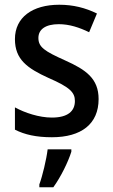

<svg xmlns="http://www.w3.org/2000/svg" viewBox="-20 -569 475 810"><path d="M396 -151C396 -238 342 -275 255 -314C168 -353 142 -370 142 -409C142 -445 172 -467 228 -467C273 -467 315 -453 356 -433L389 -512C340 -536 289 -549 230 -549C117 -549 43 -496 43 -404C43 -318 95 -281 185 -240C275 -201 296 -179 296 -143C296 -100 266 -73 199 -73C145 -73 85 -93 43 -116V-22C84 -1 133 10 199 10C323 10 396 -46 396 -151ZM281 71V61H181C176 103 159 174 146 209V221H205C237 177 268 113 281 71Z"/></svg>

Font: Noto Sans SemiCondensed Medium
Style: Regular
Weight: 500
Width: 4
Designer: Monotype Design Team
Foundry: Monotype Imaging Inc.
Version: Version 2.013